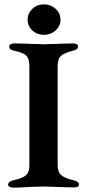

<svg xmlns="http://www.w3.org/2000/svg" viewBox="-20 -852 396 876"><path d="M17 -9Q17 -24 42 -30Q82 -38 98 -52Q114 -66 114 -97V-551Q114 -584 100 -598Q86 -612 47 -620Q22 -624 22 -641Q22 -647 29 -650.5Q36 -654 45 -654Q70 -654 116 -652Q160 -650 180 -650Q200 -650 242 -652Q290 -654 314 -654Q324 -654 330 -650.5Q336 -647 336 -640Q336 -632 330 -627.5Q324 -623 311 -620Q271 -610 257 -596Q243 -582 243 -550V-98Q243 -68 259 -53.5Q275 -39 314 -30Q327 -27 333.5 -22.5Q340 -18 340 -10Q340 3 318 3Q292 3 244 1Q200 -1 180 -1Q158 -1 112 1Q78 4 40 4Q31 4 24 0.5Q17 -3 17 -9ZM106 -762Q106 -791 127.5 -811.5Q149 -832 180 -832Q212 -832 234 -811.5Q256 -791 256 -762Q256 -733 233.5 -713Q211 -693 180 -693Q149 -693 127.5 -713Q106 -733 106 -762Z"/></svg>

Font: EB Garamond SemiBold
Style: Regular
Weight: 600
Designer: Georg Duffner and Octavio Pardo
Foundry: Georg Duffner
Version: Version 1.000